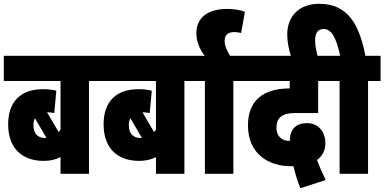

<svg xmlns="http://www.w3.org/2000/svg" viewBox="-20 -916 2026 1012"><path d="M515 -489V-622H0V-489H299V-232C296 -228 292 -224 289 -220L228 -324C240 -324 252 -323 266 -320L277 -438C252 -444 230 -446 207 -446C88 -446 23 -379 23 -261C23 -134 97 -68 210 -68C243 -68 272 -74 299 -88V0H449V-489ZM156 -257C156 -271 159 -283 164 -293L225 -189C222 -189 219 -189 216 -189C181 -189 156 -210 156 -257Z M1018 -489V-622H503V-489H802V-232C799 -228 795 -224 792 -220L731 -324C743 -324 755 -323 769 -320L780 -438C755 -444 733 -446 710 -446C591 -446 526 -379 526 -261C526 -134 600 -68 713 -68C746 -68 775 -74 802 -88V0H952V-489ZM659 -257C659 -271 662 -283 667 -293L728 -189C725 -189 722 -189 719 -189C684 -189 659 -210 659 -257Z M1210 -489H1276V-622H1006V-489H1060V0H1210Z M1064 -615H1197C1175 -648 1164 -677 1164 -701C1164 -732 1182 -747 1216 -747C1227 -747 1240 -745 1251 -742L1271 -854C1248 -863 1213 -869 1177 -869C1077 -869 1015 -824 1015 -741C1015 -694 1034 -653 1064 -615Z M1563 76 1697 33C1678 -7 1662 -41 1651 -73C1679 -93 1695 -123 1695 -162C1695 -220 1659 -267 1597 -267C1541 -267 1508 -235 1508 -176V-173C1463 -173 1437 -200 1437 -243C1437 -295 1468 -320 1531 -320H1657V-489H1728V-622H1264V-489H1507V-450C1363 -450 1287 -382 1287 -255C1287 -102 1399 -40 1512 -40C1517 -40 1522 -40 1527 -40C1535 -4 1547 37 1563 76Z M1920 -489H1986V-622H1906C1875 -779 1819 -896 1662 -896C1558 -896 1494 -832 1494 -734C1494 -696 1502 -655 1515 -615H1656C1649 -639 1641 -670 1641 -704C1641 -743 1656 -763 1686 -763C1728 -763 1752 -717 1773 -622H1716V-489H1770V0H1920Z"/></svg>

Font: Noto Sans Devanagari ExtraCondensed Black
Style: Regular
Weight: 900
Width: 2
Designer: Jelle Bosma - Monotype Design Team
Foundry: Monotype Imaging Inc.
Version: Version 2.004